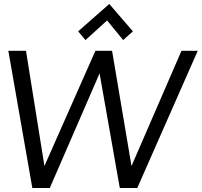

<svg xmlns="http://www.w3.org/2000/svg" viewBox="-20 -948 1017 968"><path d="M531 -928 374 -790 411 -746 520 -845 601 -746 650 -790ZM22 -692 143 0H231L482 -578L584 0H672L977 -692H895L643 -111L545 -692H461L204 -111L111 -692Z"/></svg>

Font: Cantarell
Style: Oblique
Weight: 400
Italic angle: -8°
Designer: Dave Crossland
Version: Version 0.024